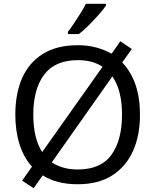

<svg xmlns="http://www.w3.org/2000/svg" viewBox="-20 -964 821 1015"><path d="M720 -358Q720 -247 682.5 -164.5Q645 -82 572 -36Q499 10 391 10Q279 10 206 -37L158 31L97 -9L149 -83Q105 -132 83 -202Q61 -272 61 -359Q61 -469 97 -551Q133 -633 206.5 -679Q280 -725 392 -725Q444 -725 488.5 -713Q533 -701 570 -680L616 -746L677 -705L626 -634Q720 -535 720 -358ZM156 -358Q156 -297 167.5 -247Q179 -197 203 -160L522 -611Q470 -646 392 -646Q271 -646 213.5 -569.5Q156 -493 156 -358ZM625 -358Q625 -487 574 -560L254 -106Q280 -88 314.5 -78Q349 -68 391 -68Q513 -68 569 -145.5Q625 -223 625 -358ZM540 -934Q528 -916 503 -887.5Q478 -859 449.5 -830.5Q421 -802 397 -784H339V-796Q354 -815 371.5 -841Q389 -867 406 -894.5Q423 -922 434 -944H540Z"/></svg>

Font: Noto Sans
Style: Regular
Weight: 400
Designer: Monotype Design Team
Foundry: Monotype Imaging Inc.
Version: Version 2.007